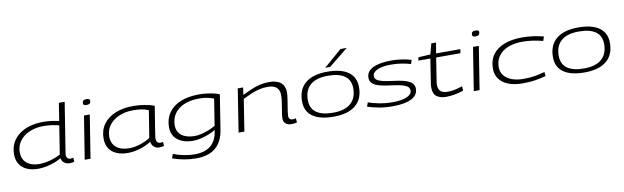

<svg xmlns="http://www.w3.org/2000/svg" viewBox="-54 -1458 7624 2346"><g transform="rotate(-10 3758.0 -285.0)"><path d="M703 10Q662 10 634 -11Q606 -32 599 -70Q564 -48 515 -29.5Q466 -11 412 -0.5Q358 10 308 10Q233 10 174.5 -15Q116 -40 82.5 -90Q49 -140 49 -215Q49 -294 81 -355.5Q113 -417 169.5 -459Q226 -501 302 -522.5Q378 -544 465 -544Q529 -544 577 -536.5Q625 -529 663 -521L698 -740H770Q770 -740 764.5 -706Q759 -672 750 -615.5Q741 -559 730.5 -491.5Q720 -424 709 -356.5Q698 -289 689 -232Q680 -175 674.5 -139.5Q669 -104 669 -102Q669 -44 722 -44Q742 -44 755 -50L759 1Q746 6 731 8Q716 10 703 10ZM333 -45Q399 -45 471 -65Q543 -85 599 -116L655 -469Q620 -477 573 -485Q526 -493 461 -493Q366 -493 289 -460Q212 -427 167 -367Q122 -307 122 -228Q122 -167 149 -126.5Q176 -86 223.5 -65.5Q271 -45 333 -45Z M1039 -726Q1079 -726 1079 -702Q1078 -671 1064 -663Q1050 -655 1025 -655Q986 -655 986 -680Q986 -708 999 -717Q1012 -726 1039 -726ZM888 0 973 -534H1045L960 0Z M1811 10Q1773 10 1746.5 -13.5Q1720 -37 1714 -78Q1676 -52 1627 -32Q1578 -12 1526 -1Q1474 10 1425 10Q1302 10 1231 -48Q1160 -106 1160 -216Q1160 -318 1213 -391.5Q1266 -465 1361.5 -504.5Q1457 -544 1585 -544Q1656 -544 1727 -532Q1798 -520 1845 -500Q1834 -431 1823 -362.5Q1812 -294 1803 -238Q1794 -182 1789 -147.5Q1784 -113 1784 -110Q1784 -44 1836 -44Q1855 -44 1869 -49L1871 2Q1845 10 1811 10ZM1711 -125 1765 -460Q1729 -477 1681 -485Q1633 -493 1577 -493Q1476 -493 1398 -459Q1320 -425 1276 -365Q1232 -305 1232 -226Q1232 -140 1290 -92Q1348 -44 1451 -44Q1516 -44 1586.5 -67Q1657 -90 1711 -125Z M1941 168 1961 117Q2019 140 2089 154Q2159 168 2225 168Q2478 168 2512 -68L2515 -83Q2474 -58 2424.5 -39Q2375 -20 2326 -9Q2277 2 2237 2Q2115 2 2043 -54.5Q1971 -111 1971 -212Q1971 -312 2020.5 -386.5Q2070 -461 2166 -502.5Q2262 -544 2403 -544Q2447 -544 2493.5 -538.5Q2540 -533 2582 -523.5Q2624 -514 2653 -501L2585 -71Q2563 72 2476 146Q2389 220 2236 220Q2158 220 2081.5 206Q2005 192 1941 168ZM2575 -462Q2544 -473 2502 -483.5Q2460 -494 2392 -494Q2283 -494 2205 -460Q2127 -426 2085.5 -365Q2044 -304 2044 -223Q2044 -142 2102.5 -97Q2161 -52 2264 -52Q2301 -52 2347.5 -63Q2394 -74 2440.5 -92.5Q2487 -111 2523 -133Z M2881 -534H2948L2934 -444Q2993 -473 3046.5 -495.5Q3100 -518 3155 -531Q3210 -544 3273 -544Q3368 -544 3416.5 -502Q3465 -460 3465 -384Q3465 -358 3459.5 -317Q3454 -276 3446.5 -232Q3439 -188 3433.5 -151.5Q3428 -115 3428 -97Q3428 -71 3441 -58Q3454 -45 3475 -45Q3499 -45 3517 -52L3521 1Q3506 6 3486.5 8Q3467 10 3452 10Q3409 10 3381.5 -12Q3354 -34 3354 -79Q3354 -98 3359 -133Q3364 -168 3371.5 -210Q3379 -252 3384 -292.5Q3389 -333 3389 -363Q3389 -421 3354.5 -455Q3320 -489 3243 -489Q3186 -489 3136.5 -477Q3087 -465 3037.5 -444Q2988 -423 2931 -395L2869 0H2797Z M3977 10Q3805 10 3716 -54Q3627 -118 3627 -240Q3626 -388 3720 -466.5Q3814 -545 3993 -545Q4164 -545 4253 -480.5Q4342 -416 4343 -295Q4344 -147 4250 -68.5Q4156 10 3977 10ZM3977 -39Q4123 -39 4197 -103.5Q4271 -168 4271 -290Q4271 -393 4200 -444Q4129 -495 3993 -495Q3846 -495 3772.5 -431Q3699 -367 3699 -245Q3699 -142 3770 -90.5Q3841 -39 3977 -39ZM3977 -596 4200 -790H4278L4038 -596Z M4398 -40 4416 -90Q4468 -71 4548 -55Q4628 -39 4717 -39Q4830 -39 4893 -67Q4956 -95 4956 -142Q4956 -175 4930 -193.5Q4904 -212 4861 -222.5Q4818 -233 4767 -240Q4716 -247 4664.5 -255Q4613 -263 4570.5 -277Q4528 -291 4502 -316.5Q4476 -342 4476 -384Q4476 -463 4557.5 -503.5Q4639 -544 4789 -544Q4853 -544 4918 -534Q4983 -524 5034 -508L5018 -459Q4968 -475 4906 -485Q4844 -495 4777 -495Q4662 -495 4603 -466.5Q4544 -438 4544 -393Q4544 -362 4570 -344Q4596 -326 4639 -316Q4682 -306 4733 -299.5Q4784 -293 4835.5 -284.5Q4887 -276 4929.5 -261.5Q4972 -247 4998 -221Q5024 -195 5024 -152Q5024 -96 4984.5 -60Q4945 -24 4873.5 -7Q4802 10 4707 10Q4613 10 4534.5 -5Q4456 -20 4398 -40Z M5585 -84 5588 -29Q5528 -8 5472.5 1Q5417 10 5372 10Q5298 10 5254.5 -22.5Q5211 -55 5211 -133Q5211 -157 5216 -189L5262 -485H5113L5121 -525L5271 -534L5305 -665H5364L5342 -534H5643L5635 -485H5334L5288 -191Q5286 -181 5285.5 -170.5Q5285 -160 5285 -150Q5285 -105 5311 -76.5Q5337 -48 5404 -48Q5448 -48 5493.5 -58Q5539 -68 5585 -84Z M5866 -726Q5906 -726 5906 -702Q5905 -671 5891 -663Q5877 -655 5852 -655Q5813 -655 5813 -680Q5813 -708 5826 -717Q5839 -726 5866 -726ZM5715 0 5800 -534H5872L5787 0Z M6323 10Q6166 10 6079.5 -54.5Q5993 -119 5993 -231Q5993 -332 6043.5 -402Q6094 -472 6187.5 -508Q6281 -544 6409 -544Q6478 -544 6545.5 -535Q6613 -526 6675 -509L6658 -457Q6592 -474 6528.5 -483Q6465 -492 6405 -492Q6303 -492 6227 -462Q6151 -432 6108.5 -374.5Q6066 -317 6066 -235Q6066 -176 6100 -132.5Q6134 -89 6195.5 -65.5Q6257 -42 6341 -42Q6424 -42 6485 -53Q6546 -64 6606 -80L6611 -30Q6552 -12 6481.5 -1Q6411 10 6323 10Z M7090 10Q6918 10 6829 -54Q6740 -118 6740 -240Q6739 -388 6833 -466.5Q6927 -545 7106 -545Q7277 -545 7366 -480.5Q7455 -416 7456 -295Q7457 -147 7363 -68.5Q7269 10 7090 10ZM7090 -39Q7236 -39 7310 -103.5Q7384 -168 7384 -290Q7384 -393 7313 -444Q7242 -495 7106 -495Q6959 -495 6885.5 -431Q6812 -367 6812 -245Q6812 -142 6883 -90.5Q6954 -39 7090 -39Z"/></g></svg>

Font: Georama ExtraExtended Light
Style: Italic
Weight: 300
Width: 8
Italic angle: -9°
Designer: Jean-Baptiste Levee
Foundry: Production Type
Version: Version 1.000